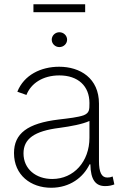

<svg xmlns="http://www.w3.org/2000/svg" viewBox="-20 -865 566 897"><path d="M218.8 12.2C306.6 12.2 369.1 -36.1 398.4 -97.2H402.3C403.3 -24.4 427.2 4.4 471.2 4.4C489.7 4.4 502.4 1 514.2 -3.4L506.3 -40.5C496.1 -36.6 492.2 -35.6 481 -35.6C454.1 -35.6 442.4 -61 442.4 -112.3V-380.9C442.4 -499.5 354.5 -553.2 256.3 -553.2C171.4 -553.2 92.3 -515.1 61 -436.5L103.5 -421.4C124.5 -475.1 179.7 -512.7 257.3 -512.7C344.7 -512.7 397.9 -462.9 397.9 -383.8C397.9 -352.5 397.9 -337.9 371.6 -326.7C344.2 -316.9 303.2 -312.5 253.9 -306.6C108.4 -289.1 45.4 -241.2 45.4 -149.9C45.4 -46.4 124.5 12.2 218.8 12.2ZM224.1 -28.8C147.9 -28.8 89.8 -75.2 89.8 -148.4C89.8 -215.8 139.2 -252.9 258.3 -267.6C311.5 -274.9 364.7 -284.7 397.9 -299.8V-221.2C397.9 -110.8 325.2 -28.8 224.1 -28.8ZM257.3 -645C277.3 -645 293.5 -660.6 293.5 -679.7C293.5 -698.7 277.3 -714.4 257.3 -714.4C237.8 -714.4 221.7 -698.7 221.7 -679.7C221.7 -660.6 237.8 -645 257.3 -645ZM377.9 -845.2H136.2V-808.1H377.9Z"/></svg>

Font: Raveo ExtraLight
Style: Regular
Weight: 200
Designer: Jakub Foglar, Rasmus Andersson (Inter)
Foundry: Jakubfoglar.com
Version: Version 1.100;Glyphs 3.2.3 (3260)